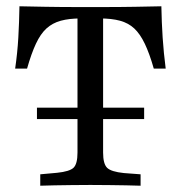

<svg xmlns="http://www.w3.org/2000/svg" viewBox="-20 -591 575 611"><path d="M263.7 -2.4Q236.3 -2.4 207.7 -2Q179 -1.6 153.2 -1.2Q127.4 -0.8 108.1 0V-36.3L161.3 -41.1Q201.6 -45.2 214.1 -57.3Q226.6 -69.4 226.6 -105.6V-201.6H308.1V-105.6Q308.1 -69.4 321 -56.9Q333.9 -44.4 374.2 -40.3L427.4 -36.3V0Q408.1 -0.8 382.3 -1.2Q356.5 -1.6 327.8 -2Q299.2 -2.4 271.8 -2.4H267.7ZM237.1 -532.3Q200 -532.3 173.4 -525Q146.8 -517.7 127.8 -500.4Q108.9 -483.1 94.4 -452Q79.8 -421 66.1 -372.6H28.2Q35.5 -422.6 38.3 -471.4Q41.1 -520.2 41.9 -571Q76.6 -570.2 125 -569.4Q173.4 -568.5 239.5 -568.5H296Q362.1 -568.5 410.5 -569.4Q458.9 -570.2 493.5 -571Q494.4 -520.2 497.6 -471.4Q500.8 -422.6 507.3 -372.6H469.4Q455.6 -421 440.7 -452Q425.8 -483.1 407.3 -500.4Q388.7 -517.7 362.1 -525Q335.5 -532.3 297.6 -532.3ZM226.6 -201.6V-547.6H308.1V-201.6ZM97.6 -212.1V-248.4H438.7V-212.1Z"/></svg>

Font: Playfair 9pt
Style: Regular
Weight: 400
Designer: Claus Eggers Sørensen
Foundry: Claus Eggers Sørensen
Version: Version 2.203